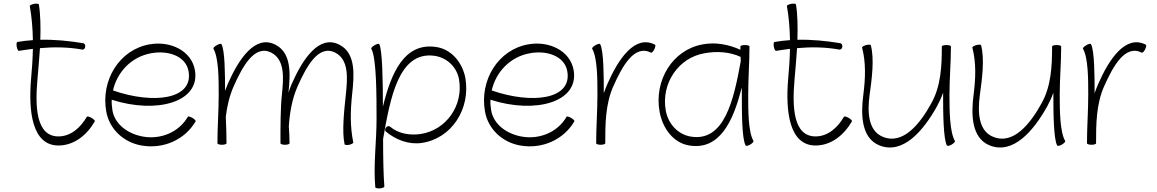

<svg xmlns="http://www.w3.org/2000/svg" viewBox="-20 -789 6370 1057"><path d="M84 -509C110 -513 135 -517 161 -520C160 -464 156 -409 151 -354C136 -178 156 12 302 12C388 12 459 -46 502 -121C504 -125 496 -133 484 -140C472 -147 461 -150 458 -146C424 -87 370 -38 302 -38C178 -38 173 -202 186 -350C191 -406 196 -465 200 -524C277 -531 356 -530 433 -516C440 -515 448 -521 449 -531C451 -540 446 -549 439 -551C360 -564 281 -572 202 -570C204 -642 203 -710 194 -764C193 -769 181 -770 168 -768C154 -765 144 -760 144 -756C155 -694 160 -631 161 -568C132 -566 104 -563 76 -558C71 -557 70 -546 72 -532C75 -518 80 -508 84 -509Z M1057 -121C1059 -125 1051 -133 1039 -140C1027 -147 1016 -150 1014 -146C965 -61 865 -20 768 -37C687 -51 613 -102 599 -181C596 -201 594 -221 595 -240C843 -160 1084 -227 1053 -403C1034 -510 918 -565 804 -545C637 -516 534 -347 565 -175C582 -78 661 -5 759 12C877 33 997 -18 1057 -121ZM813 -496C905 -513 1003 -481 1018 -397C1046 -241 824 -214 602 -291C625 -393 704 -477 813 -496Z M1155 -521C1184 -470 1184 -354 1184 -267C1184 -178 1177 -89 1177 0C1177 4 1188 8 1202 8C1216 8 1227 4 1227 0C1227 -49 1225 -98 1223 -146C1230 -204 1243 -260 1266 -313C1316 -425 1382 -546 1474 -499C1550 -459 1541 -358 1532 -269C1524 -197 1524 -90 1524 0C1524 4 1535 8 1549 8C1563 8 1574 4 1574 0C1574 -31 1572 -62 1570 -94C1575 -169 1588 -244 1618 -313C1668 -425 1734 -546 1826 -499C1902 -459 1893 -358 1884 -269C1874 -177 1862 -63 1877 5C1877 9 1889 11 1903 8C1916 5 1926 -1 1925 -5C1907 -90 1909 -178 1918 -265C1930 -373 1941 -496 1848 -543C1737 -600 1646 -464 1586 -327C1579 -311 1573 -295 1568 -279C1579 -383 1585 -498 1496 -543C1385 -600 1294 -464 1234 -327C1229 -315 1224 -302 1219 -289C1219 -384 1218 -513 1199 -546C1196 -550 1185 -547 1173 -540C1161 -533 1153 -525 1155 -521Z M2024 -521C2053 -470 2053 -266 2053 -133C2053 -8 2035 117 2046 242C2046 246 2058 249 2072 248C2085 247 2096 242 2096 238C2091 177 2089 74 2089 -24C2128 -247 2174 -507 2370 -482C2439 -473 2495 -421 2507 -352C2532 -209 2437 -72 2294 -51C2235 -43 2173 -53 2127 -92C2121 -97 2111 -95 2105 -87C2099 -80 2098 -70 2104 -65C2159 -19 2230 8 2301 -2C2467 -26 2571 -190 2542 -359C2526 -446 2463 -521 2376 -531C2207 -553 2134 -391 2088 -202C2088 -340 2085 -515 2068 -546C2065 -550 2054 -547 2042 -540C2030 -533 2022 -525 2024 -521Z M3142 -121C3144 -125 3136 -133 3124 -140C3112 -147 3101 -150 3099 -146C3050 -61 2950 -20 2853 -37C2772 -51 2698 -102 2684 -181C2681 -201 2679 -221 2680 -240C2928 -160 3169 -227 3138 -403C3119 -510 3003 -565 2889 -545C2722 -516 2619 -347 2650 -175C2667 -78 2746 -5 2844 12C2962 33 3082 -18 3142 -121ZM2898 -496C2990 -513 3088 -481 3103 -397C3131 -241 2909 -214 2687 -291C2710 -393 2789 -477 2898 -496Z M3312 0C3312 -107 3313 -215 3356 -313C3406 -425 3472 -546 3564 -499C3567 -497 3576 -505 3582 -517C3588 -530 3590 -541 3586 -543C3475 -600 3384 -464 3324 -327C3317 -310 3310 -294 3304 -276C3304 -362 3304 -510 3284 -546C3281 -550 3270 -547 3258 -540C3246 -533 3238 -525 3240 -521C3269 -470 3269 -354 3269 -267C3269 -178 3262 -89 3262 0C3262 4 3273 8 3287 8C3301 8 3312 4 3312 0Z M4128 -13C4099 -63 4099 -180 4099 -267C4099 -356 4106 -444 4106 -533C4106 -538 4095 -541 4081 -541C4068 -541 4056 -538 4056 -533C4056 -527 4056 -521 4056 -515C3992 -544 3920 -558 3850 -545C3683 -516 3580 -347 3611 -175C3627 -84 3686 -2 3775 12C3941 39 4017 -120 4063 -307C4064 -294 4064 -280 4064 -267C4064 -171 4064 -24 4085 12C4087 16 4098 14 4110 7C4122 0 4130 -9 4128 -13ZM3783 -37C3711 -49 3658 -108 3645 -181C3619 -328 3713 -471 3859 -496C3926 -508 3996 -504 4057 -476C4057 -468 4058 -460 4058 -452C4019 -237 3968 -7 3783 -37Z M4252 -509C4278 -513 4303 -517 4329 -520C4328 -464 4324 -409 4319 -354C4304 -178 4324 12 4470 12C4556 12 4627 -46 4670 -121C4672 -125 4664 -133 4652 -140C4640 -147 4629 -150 4626 -146C4592 -87 4538 -38 4470 -38C4346 -38 4341 -202 4354 -350C4359 -406 4364 -465 4368 -524C4445 -531 4524 -530 4601 -516C4608 -515 4616 -521 4617 -531C4619 -540 4614 -549 4607 -551C4528 -564 4449 -572 4370 -570C4372 -642 4371 -710 4362 -764C4361 -769 4349 -770 4336 -768C4322 -765 4312 -760 4312 -756C4323 -694 4328 -631 4329 -568C4300 -566 4272 -563 4244 -558C4239 -557 4238 -546 4240 -532C4243 -518 4248 -508 4252 -509Z M4726 -527C4748 -443 4744 -355 4733 -269C4718 -156 4722 -30 4820 11C4950 64 5063 -68 5139 -205C5152 -229 5163 -253 5172 -279C5172 -275 5172 -271 5172 -267C5172 -171 5173 -24 5193 12C5196 16 5207 14 5219 7C5231 0 5239 -9 5237 -13C5208 -63 5207 -180 5207 -267C5207 -356 5215 -444 5215 -533C5215 -538 5204 -541 5190 -541C5176 -541 5165 -538 5165 -533C5165 -426 5160 -316 5108 -222C5044 -105 4950 10 4840 -36C4759 -69 4755 -172 4767 -264C4780 -356 4794 -466 4774 -540C4773 -544 4761 -544 4748 -541C4735 -537 4725 -531 4726 -527Z M5333 -527C5355 -443 5351 -355 5340 -269C5325 -156 5329 -30 5427 11C5557 64 5670 -68 5746 -205C5759 -229 5770 -253 5779 -279C5779 -275 5779 -271 5779 -267C5779 -171 5780 -24 5800 12C5803 16 5814 14 5826 7C5838 0 5846 -9 5844 -13C5815 -63 5814 -180 5814 -267C5814 -356 5822 -444 5822 -533C5822 -538 5811 -541 5797 -541C5783 -541 5772 -538 5772 -533C5772 -426 5767 -316 5715 -222C5651 -105 5557 10 5447 -36C5366 -69 5362 -172 5374 -264C5387 -356 5401 -466 5381 -540C5380 -544 5368 -544 5355 -541C5342 -537 5332 -531 5333 -527Z M6014 0C6014 -107 6015 -215 6058 -313C6108 -425 6174 -546 6266 -499C6269 -497 6278 -505 6284 -517C6290 -530 6292 -541 6288 -543C6177 -600 6086 -464 6026 -327C6019 -310 6012 -294 6006 -276C6006 -362 6006 -510 5986 -546C5983 -550 5972 -547 5960 -540C5948 -533 5940 -525 5942 -521C5971 -470 5971 -354 5971 -267C5971 -178 5964 -89 5964 0C5964 4 5975 8 5989 8C6003 8 6014 4 6014 0Z"/></svg>

Font: Nupuram Thin
Style: Regular
Weight: 100
Designer: Santhosh Thottingal (santhosh.thottingal@gmail.com)
Foundry: SMC
Version: Version 1.000